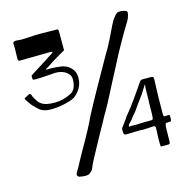

<svg xmlns="http://www.w3.org/2000/svg" viewBox="-110 -819 944 964"><g transform="rotate(-15 362.5 -337.5)"><path d="M634 -697Q634 -687 627 -670.5Q620 -654 613 -645Q595 -616 563 -559.5Q531 -503 515 -470L484 -411Q404 -254 385 -226Q373 -202 341 -146Q269 -15 264 -1Q258 15 254 20.5Q250 26 236 36Q229 39 216 39Q203 39 185 35Q172 28 177 16Q182 6 186.5 -1Q191 -8 195 -15Q201 -28 210 -43.5Q219 -59 228 -76Q295 -192 318 -244Q340 -287 391.5 -379Q443 -471 471 -520Q488 -546 510 -590Q532 -634 544 -660Q553 -679 565.5 -694.5Q578 -710 587 -713L600 -714Q614 -714 631 -706Q634 -703 634 -697ZM126 -707Q158 -709 177 -709L268 -708Q274 -708 275 -703.5Q276 -699 276 -685V-598Q260 -589 239.5 -577Q219 -565 208 -558Q206 -556 187 -544L173 -535Q164 -532 164 -529Q164 -527 166 -527H192Q213 -527 239 -523Q249 -523 266 -515.5Q283 -508 296.5 -491Q310 -474 310 -447Q310 -419 299 -398.5Q288 -378 274.5 -365.5Q261 -353 254 -351Q241 -344 207 -336Q173 -328 133 -328Q97 -328 73.5 -349Q50 -370 39 -386.5Q28 -403 26 -406Q21 -413 22.5 -415.5Q24 -418 28 -419Q30 -420 34.5 -422.5Q39 -425 49 -430Q50 -431 52 -431Q56 -431 60 -423Q63 -409 83 -382Q95 -368 114 -362Q133 -356 165 -356Q207 -356 249 -377Q281 -393 281 -447Q281 -469 259.5 -484.5Q238 -500 204 -500L164 -497Q148 -496 131.5 -495Q115 -494 102 -494Q93 -494 92 -495Q88 -494 86 -498Q85 -505 85 -514Q85 -517 90 -520Q95 -523 99 -526Q119 -538 156 -562Q193 -586 215 -600Q218 -603 218 -604Q218 -607 206 -607Q194 -607 191 -607L49 -605Q42 -605 40.5 -609Q39 -613 39 -617.5Q39 -622 39 -624L40 -671Q40 -689 39 -695Q39 -707 55 -707Q62 -707 69.5 -706Q77 -705 85 -705Q98 -705 126 -707ZM705 -129Q705 -125 703.5 -119.5Q702 -114 700 -114H698L681 -113Q675 -113 673.5 -109.5Q672 -106 672 -98L671 -105Q671 -103 670.5 -95.5Q670 -88 670 -70L669 -20V-15Q669 -7 661 -5H624Q620 -5 619.5 -9Q619 -13 619 -23V-46Q619 -58 619.5 -62.5Q620 -67 620 -70Q620 -73 620.5 -78Q621 -83 621 -99Q621 -107 618.5 -110Q616 -113 610 -113Q606 -113 588.5 -111.5Q571 -110 558 -110L536 -111Q514 -111 503 -110L466 -109Q455 -109 455 -129Q455 -140 456 -143Q457 -146 463 -153Q471 -163 484 -182Q493 -197 503 -208Q517 -224 549 -268Q576 -306 587.5 -323.5Q599 -341 603 -346Q609 -355 616 -355H659H663Q670 -355 673 -352.5Q676 -350 676 -342Q676 -326 675 -316Q672 -247 672 -164Q672 -153 673.5 -150Q675 -147 679 -147L700 -148Q704 -148 704.5 -141Q705 -134 705 -131ZM624 -325Q624 -326 623.5 -326Q623 -326 623 -326V-327Q622 -325 615.5 -315Q609 -305 596 -284L563 -239Q541 -205 523 -187Q516 -176 510 -169.5Q504 -163 498 -157.5Q492 -152 492 -146Q492 -142 494 -142Q496 -142 498.5 -143Q501 -144 506 -144L531 -143Q534 -143 548 -144Q562 -145 582 -145H608Q615 -145 617 -150.5Q619 -156 619.5 -174.5Q620 -193 620 -222L621 -247L622 -307Q622 -312 623 -316Q624 -320 624 -325Z"/></g></svg>

Font: Barrio
Style: Regular
Weight: 400
Designer: Pablo Cosgaya & Sergio Jimenez
Foundry: Pablo Cosgaya & Sergio Jimenez
Version: Version 1.005